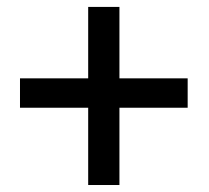

<svg xmlns="http://www.w3.org/2000/svg" viewBox="-20 -609 607 558"><path d="M327.1 -381.3V-588.9H236.3V-381.3H38.1V-295.9H236.3V-71.3H327.1V-295.9H525.4V-381.3Z"/></svg>

Font: Vazir
Style: Regular
Weight: 400
Designer: Saber Rastikerdar
Foundry: Saber Rastikerdar
Version: Version 27.002;January 24, 2021;FontCreator 13.0.0.2683 64-b